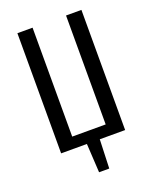

<svg xmlns="http://www.w3.org/2000/svg" viewBox="-136 -654 690 868"><g transform="rotate(-20 209.5 -219.5)"><path d="M188 139 180 0H56V-578H129V-54H290V-578H364V0H242L237 139Z"/></g></svg>

Font: Oswald Light
Style: Regular
Weight: 300
Designer: Vernon Adams
Foundry: Vernon Adams
Version: Version 4.103;gftools[0.9.33.dev8+g029e19f]